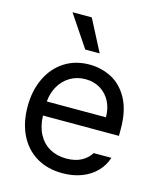

<svg xmlns="http://www.w3.org/2000/svg" viewBox="-115 -846 783 939"><g transform="rotate(15 276.5 -376.5)"><path d="M42 -260.7Q42 -341.8 72 -404.5Q102.1 -467.3 156.5 -502.2Q210.9 -537.1 282.2 -537.1Q342.3 -537.1 394 -510.5Q445.8 -483.9 478.3 -424.6Q510.7 -365.2 510.7 -272.5V-237.3H126Q127.9 -182.1 148.9 -143.1Q169.9 -104 206.3 -83.7Q242.7 -63.5 290 -63.5Q335 -63.5 366 -80.3Q397 -97.2 413.1 -124H502.9Q490.2 -84 460.7 -53.5Q431.2 -22.9 387.5 -6.1Q343.8 10.7 290 10.7Q214.4 10.7 158.2 -22.9Q102.1 -56.6 72 -118.2Q42 -179.7 42 -260.7ZM425.8 -308.6Q425.8 -353 408 -387.9Q390.1 -422.9 357.4 -442.9Q324.7 -462.9 282.2 -462.9Q237.8 -462.9 203.4 -441.9Q168.9 -420.9 149.2 -385.5Q129.4 -350.1 126.5 -308.6ZM134.8 -762.7H232.4L315.4 -602.5H242.2Z"/></g></svg>

Font: Pretendard
Style: Regular
Weight: 400
Designer: Base glyphs from Inter by Rasmus Andersson; Hangeul glyphs from Noto Sans CJK(Source Han Sans) by Jang Soo-young and Kan
Foundry: Kil Hyung-jin
Version: Version 1.309